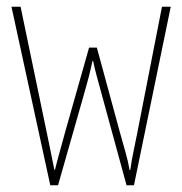

<svg xmlns="http://www.w3.org/2000/svg" viewBox="-20 -548 540 569"><path d="M152 1 229 -269Q236 -293 242.5 -318Q249 -343 254 -367H256Q261 -343 267.5 -319.5Q274 -296 281 -270L355 1H377L486 -528H460L387 -155Q380 -119 375.5 -98.5Q371 -78 366 -44H364Q360 -69 352 -96.5Q344 -124 335 -157L267 -407H244L174 -160Q164 -123 156 -94.5Q148 -66 143 -45H141Q136 -70 131 -95Q126 -120 118 -158L41 -528H14L129 1Z"/></svg>

Font: Noto Sans Mono UI Condensed Thin
Style: Regular
Weight: 250
Width: 3
Designer: Monotype Design team
Foundry: Monotype Imaging Inc.
Version: 1.000